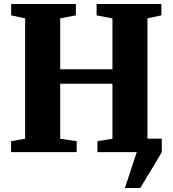

<svg xmlns="http://www.w3.org/2000/svg" viewBox="-20 -763 866 963"><path d="M606.5 180 666 0V-67.5H791.5V0Q774.5 30 754 63.8Q733.5 97.5 714.8 128Q696 158.5 683.5 180ZM106 -67V-671L36 -686V-743H360.5V-686L282 -671V-415.5H544V-670.5L464.5 -686V-743H789.5V-686L719.5 -671V-67L790.5 -55V0H468.5V-55L544 -67V-343H282V-67L364.5 -55V0H35.5V-55Z"/></svg>

Font: Merriweather 48pt Black
Style: Regular
Weight: 900
Version: Version 2.100